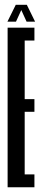

<svg xmlns="http://www.w3.org/2000/svg" viewBox="-20 -792 178 812"><path d="M12.2 0V-675H125.6V-620.5H84.4V-372.8H125.6V-319.1H84.4V-54.5H125.6V0ZM11.4 -700.4 46.6 -771.6H93.5L128.4 -700.4H92.4L70 -749.5L47.6 -700.4Z"/></svg>

Font: Anybody UltraCondensed Thin
Style: Regular
Weight: 100
Width: 1
Designer: Tyler Finck
Foundry: Etcetera Type Company
Version: Version 1.110